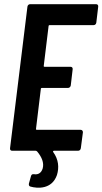

<svg xmlns="http://www.w3.org/2000/svg" viewBox="-20 -720 489 917"><path d="M440 -612 449 -688C450 -695 446 -700 439 -700H124C117 -700 112 -695 111 -688L28 -12C27 -5 31 0 38 0H150C152 0 155 1 157 3C180 30 191 58 184 84C177 108 160 115 143 112C135 111 130 113 128 121L118 157C117 165 119 169 125 171C159 181 228 185 252 116C263 80 260 42 234 6C232 3 234 0 238 0H353C360 0 365 -5 366 -12L376 -88C376 -95 372 -100 365 -100H156C153 -100 151 -102 152 -105L175 -295C175 -298 177 -300 180 -300H305C311 -300 317 -305 318 -312L327 -389C328 -396 324 -401 317 -401H193C190 -401 188 -403 189 -406L212 -595C212 -598 214 -600 217 -600H427C434 -600 439 -605 440 -612Z"/></svg>

Font: Barlow Condensed SemiBold
Style: Italic
Weight: 600
Width: 3
Italic angle: -7°
Designer: Jeremy Tribby
Foundry: Tribby Type
Version: Version 1.422;hotconv 1.0.109;makeotfexe 2.5.65596